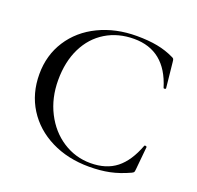

<svg xmlns="http://www.w3.org/2000/svg" viewBox="-116 -759 916 895"><g transform="rotate(20 342.0 -311.5)"><path d="M602 -600Q609 -597 611 -593.5Q613 -590 614 -578L627 -453Q627 -450 621.5 -449Q616 -448 615 -452Q564 -619 409 -619Q330 -619 269 -582Q208 -545 174.5 -477Q141 -409 141 -318Q141 -229 177.5 -157.5Q214 -86 276.5 -45.5Q339 -5 414 -5Q492 -5 542 -44.5Q592 -84 623 -167Q624 -169 628 -169Q630 -169 632.5 -167.5Q635 -166 635 -165L624 -51Q623 -39 621 -36Q619 -33 611 -29Q561 -6 515 3.5Q469 13 414 13Q308 13 225 -28.5Q142 -70 95.5 -144Q49 -218 49 -314Q49 -408 96.5 -481.5Q144 -555 228 -595.5Q312 -636 416 -636Q474 -636 518.5 -627.5Q563 -619 602 -600Z"/></g></svg>

Font: Cormorant Infant Medium
Style: Regular
Weight: 500
Designer: Christian Thalmann (Catharsis Fonts)
Foundry: Catharsis Fonts
Version: Version 4.000